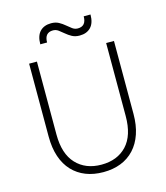

<svg xmlns="http://www.w3.org/2000/svg" viewBox="-129 -989 947 1093"><g transform="rotate(-15 345.0 -442.0)"><path d="M345 6Q288 6 242 -12Q196 -30 163 -65Q130 -100 112.5 -151.5Q95 -203 95 -270V-700H141V-270Q141 -156 196.5 -97Q252 -38 345 -38Q439 -38 494 -96.5Q549 -155 549 -270V-700H595V-270Q595 -204 577.5 -152.5Q560 -101 527 -65.5Q494 -30 448 -12Q402 6 345 6ZM415 -780Q389 -780 370 -790.5Q351 -801 336 -814Q321 -827 306.5 -837.5Q292 -848 275 -848Q225 -848 225 -790H185Q185 -840 209 -865Q233 -890 275 -890Q301 -890 320 -879.5Q339 -869 354 -856Q369 -843 383.5 -832.5Q398 -822 415 -822Q465 -822 465 -880H505Q505 -830 481 -805Q457 -780 415 -780Z"/></g></svg>

Font: PT Root UI Web Light
Style: Regular
Weight: 300
Designer: Vitaly Kuzmin
Foundry: ParaType Ltd.
Version: Version 1.000W